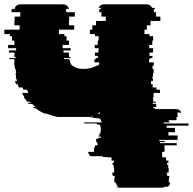

<svg xmlns="http://www.w3.org/2000/svg" viewBox="-28 -720 884 880"><path d="M803 -204H784Q786 -198 786 -193V-184H781V-169H745V-164H749V-159H722V-154H836V-144H736V-134H774V-114H744V-99H786V-79H702V-74H727V-69H705V-64H782V-54H726V-24H715V-4H716V1H733V16H744V26H738V36H743V51H745V71H736V76H738V86H748V96H746V116H752L750 121H752Q748 132 740 136H728Q723 140 714 140H518Q509 140 504 136H516Q508 132 504 121H503Q502 119 502 116H496V96H498V86H488V76H486V71H495V51H493V36H488V26H494V16H483V1H466V0H444L443 -4H388Q378 -10 376 -24H403V-44H407V-54H419V-64H418L417 -69H413V-74L412 -79H413V-84H423V-89H435V-94H424V-99H428V-109H433V-124H434V-134L430 -149H416L415 -154H358V-159H438V-164H436L433 -174H429L428 -177Q404 -179 380 -184H234Q209 -190 186 -199H177Q163 -205 149 -214H150Q146 -216 142.5 -218.5Q139 -221 135 -224H128L122 -229H135L119 -244H103L98 -249H114L109 -254H97Q94 -258 91 -261.5Q88 -265 86 -269H84L81 -274H84Q81 -279 78.5 -284Q76 -289 73 -294H102L96 -309H79Q78 -311 77.5 -314Q77 -317 75 -319H58Q57 -323 56 -326.5Q55 -330 53 -334H45Q44 -338 43 -341.5Q42 -345 41 -349H50L47 -359H46Q45 -361 45 -364Q45 -367 44 -369H46L43 -384H46Q45 -389 44.5 -394Q44 -399 44 -404H41Q40 -408 40 -411.5Q40 -415 39 -419H38Q38 -423 37.5 -426.5Q37 -430 37 -434H38V-449H14V-454H44V-459H38V-479H13V-489H46V-499H9V-514H38V-534H27V-554H17V-564H-8V-584H62V-604H38V-624H39V-644H65V-664H25V-673Q25 -675 25.5 -676.5Q26 -678 26 -679H39L41 -684H40Q47 -700 65 -700H261Q279 -700 286 -684Q288 -680 288 -679H275V-664H315V-644H289V-624H288V-604H312V-584H242V-564H267V-554H277V-534H288V-514H259V-499H296V-489H263V-479H288V-471Q288 -466 289 -464H288V-459H295V-454H265Q265 -453 265.5 -452Q266 -451 266 -449H290Q292 -439 294 -434H293Q298 -424 303 -419H305Q322 -404 354 -404Q371 -404 387.5 -408Q404 -412 414 -419H420Q427 -424 427 -430V-434H405V-449H411V-454H420V-459H421V-464H407V-479H423V-489H424V-499H406V-514H420V-534H424V-554H407V-564H384V-584H395V-604H412V-624H457V-644H437V-664H427V-673Q427 -675 427.5 -676.5Q428 -678 428 -679H434Q434 -680 436 -684H424Q431 -700 448 -700H644Q662 -700 669 -684H681L683 -679H677V-664H687V-644H707V-624H662V-604H645V-584H634V-564H657V-554H674V-534H670V-514H656V-499H674V-489H673V-479H657V-464H671V-459H670V-454H661V-449H655V-434H677V-419H671V-404H676V-384H673V-369H671V-359H673V-349H664V-334H672V-319H689V-309H705V-294H676V-274H673V-269H674V-254H687V-249H672V-244H688V-229H674V-224H682V-220H779Q796 -220 803 -204ZM430 -199V-206L418 -199ZM387 -184H397V-187Z"/></svg>

Font: Rubik Glitch
Style: Regular
Weight: 400
Designer: Hubert and Fischer, NaN
Foundry: Hubert and Fischer, NaN
Version: Version 2.200